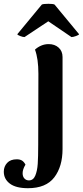

<svg xmlns="http://www.w3.org/2000/svg" viewBox="-126 -762 436 1010"><path d="M-106 141Q-106 114 -88.5 95Q-71 76 -38 76Q-21 76 -10.5 82.5Q0 89 8 104Q-7 129 -7 149Q-7 167 2.5 177Q12 187 26 187Q49 187 59.5 162Q70 137 72.5 100Q75 63 75 -1L76 -374Q76 -453 58 -501Q72 -514 90.5 -522Q109 -530 130 -530Q162 -530 182.5 -511.5Q203 -493 203 -462V22Q203 114 159.5 171Q116 228 21 228Q-42 228 -74 204Q-106 180 -106 141ZM-35 -582 94 -738Q102 -742 129 -742Q153 -742 161 -738L290 -582Q289 -578 274 -572.5Q259 -567 250 -567L128 -650L3 -567Q-6 -567 -20 -572.5Q-34 -578 -35 -582Z"/></svg>

Font: Arima Madurai Black
Style: Regular
Weight: 900
Designer: Joana Correia and Natanael Gama
Foundry: NDISCOVER
Version: Version 1.019